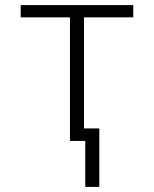

<svg xmlns="http://www.w3.org/2000/svg" viewBox="-20 -552 603 752"><path d="M254 0V-484H61V-532H502V-484H309V-49H369V180H314V0Z"/></svg>

Font: Noto Sans Mono SemiCondensed Light
Style: Regular
Weight: 300
Width: 4
Designer: Monotype Design Team
Foundry: Monotype Imaging Inc.
Version: Version 2.014; ttfautohint (v1.8.4.7-5d5b)